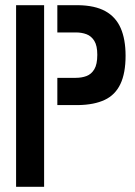

<svg xmlns="http://www.w3.org/2000/svg" viewBox="-20 -720 521 740"><path d="M42 0V-700H150V0ZM201 -315V-420H272Q295 -420 313.5 -427Q332 -434 343.5 -453Q355 -472 355 -509Q355 -544 343.5 -562.5Q332 -581 313.5 -588Q295 -595 272 -595H201V-700H282Q346 -699 386 -677Q426 -655 445 -612Q464 -569 464 -505Q464 -438 444 -396Q424 -354 383.5 -335Q343 -316 282 -315Z"/></svg>

Font: Stick No Bills ExtraLight SemiBold
Style: Regular
Weight: 600
Version: Version 2.000